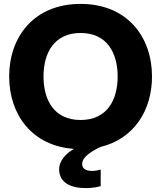

<svg xmlns="http://www.w3.org/2000/svg" viewBox="-20 -752 826 984"><path d="M393 -137C257 -137 203 -240 203 -360C203 -480 257 -583 393 -583C529 -583 583 -480 583 -360C583 -240 529 -137 393 -137ZM27 -360C27 -166 143 -4 359 11C311 38 283 78 283 115C283 184 342 212 419 212C442 212 473 209 496 202V117C482 121 467 124 452 124C423 124 401 114 401 88C401 62 425 35 495 1C667 -40 759 -187 759 -360C759 -564 631 -732 393 -732C155 -732 27 -564 27 -360Z"/></svg>

Font: Aspekta 750
Style: Regular
Weight: 750
Designer: Ivo Dolenc
Version: Version 2.000